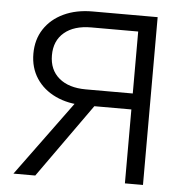

<svg xmlns="http://www.w3.org/2000/svg" viewBox="-52 -765 785 815"><g transform="rotate(5 341.0 -357.5)"><path d="M510 0V-647H310Q237 -647 195.5 -612Q154 -577 154 -515Q154 -453 195.5 -418Q237 -383 310 -383H520V-315H310Q240 -315 187 -340Q134 -365 104.5 -410Q75 -455 75 -515Q75 -575 104.5 -620Q134 -665 187 -690Q240 -715 310 -715H587V0ZM35 0 279 -333H365L128 0Z"/></g></svg>

Font: Wix Madefor Display
Style: Regular
Weight: 400
Designer: Dalton Maag Ltd
Foundry: Dalton Maag Ltd
Version: Version 3.100